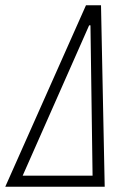

<svg xmlns="http://www.w3.org/2000/svg" viewBox="-55 -708 490 728"><path d="M-35 0 271 -688H328L342 0ZM31 -42H296L288 -612H283Z"/></svg>

Font: Saira Condensed ExtraLight
Style: Italic
Weight: 250
Width: 3
Italic angle: -12°
Designer: Hector Gatti with collaboration of the Omnibus-Type team
Foundry: Omnibus-Type
Version: Version 1.101